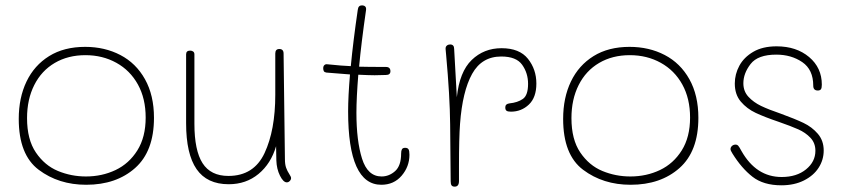

<svg xmlns="http://www.w3.org/2000/svg" viewBox="-20 -690 3166 717"><path d="M50 -246Q50 -325 79 -385.5Q108 -446 163.5 -480.5Q219 -515 298 -515Q371 -515 429.5 -484.5Q488 -454 521.5 -394Q555 -334 555 -250Q555 -125 484.5 -62.5Q414 0 302 0Q199 0 124.5 -56Q50 -112 50 -246ZM524 -251Q524 -322 495 -374.5Q466 -427 414.5 -455.5Q363 -484 299 -484Q234 -484 184.5 -455Q135 -426 108 -372.5Q81 -319 81 -249Q81 -169 114 -120.5Q147 -72 196.5 -51.5Q246 -31 301 -31Q361 -31 411.5 -55Q462 -79 493 -128.5Q524 -178 524 -251Z M1067 -25Q1067 -19 1062 -14Q1057 -9 1051 -9Q1038 -9 1025.5 -34Q1013 -59 1012 -91L1011 -144Q992 -79 945.5 -40.5Q899 -2 834 -2Q753 -2 714 -58.5Q675 -115 675 -230V-487Q675 -501 690 -501Q697 -501 701.5 -497.5Q706 -494 706 -487V-228Q706 -128 736.5 -80.5Q767 -33 833 -33Q928 -33 968 -118.5Q1008 -204 1008 -336V-490Q1008 -507 1023 -507Q1039 -507 1039 -490L1044 -96Q1044 -76 1048.5 -63.5Q1053 -51 1060 -40.5Q1067 -30 1067 -25Z M1509 -112Q1509 -68 1480 -34Q1451 0 1404 0Q1280 0 1280 -274Q1280 -330 1287 -412Q1230 -416 1199 -419Q1192 -420 1189.5 -424Q1187 -428 1187 -435Q1187 -443 1191.5 -447Q1196 -451 1202 -450Q1260 -444 1290 -443Q1299 -537 1316 -653Q1317 -662 1321 -666Q1325 -670 1332 -670Q1339 -670 1343.5 -666Q1348 -662 1347 -653Q1329 -528 1321 -441Q1353 -440 1421 -440Q1438 -440 1438 -424Q1438 -410 1421 -410L1379 -409Q1360 -409 1318 -411Q1311 -324 1311 -269Q1311 -164 1332 -97.5Q1353 -31 1405 -31Q1433 -31 1455.5 -51Q1478 -71 1478 -117Q1478 -127 1481 -132.5Q1484 -138 1493 -138Q1502 -138 1505.5 -132.5Q1509 -127 1509 -112Z M1983 -378Q1983 -326 1955 -299.5Q1927 -273 1888 -273Q1876 -273 1871.5 -276.5Q1867 -280 1867 -288Q1867 -296 1871 -299.5Q1875 -303 1883 -304Q1913 -307 1932.5 -320.5Q1952 -334 1952 -377Q1952 -417 1930 -448Q1908 -479 1852 -479Q1779 -479 1743 -414Q1707 -349 1698 -228Q1694 -174 1694 -70V-14Q1694 7 1678 7Q1670 7 1666.5 2.5Q1663 -2 1663 -13L1661 -226Q1660 -331 1646 -485L1644 -507V-509Q1644 -516 1649 -520Q1654 -524 1661 -524Q1676 -524 1676 -507L1686 -327Q1696 -422 1741.5 -466Q1787 -510 1853 -510Q1920 -510 1951.5 -470.5Q1983 -431 1983 -378Z M2083 -246Q2083 -325 2112 -385.5Q2141 -446 2196.5 -480.5Q2252 -515 2331 -515Q2404 -515 2462.5 -484.5Q2521 -454 2554.5 -394Q2588 -334 2588 -250Q2588 -125 2517.5 -62.5Q2447 0 2335 0Q2232 0 2157.5 -56Q2083 -112 2083 -246ZM2557 -251Q2557 -322 2528 -374.5Q2499 -427 2447.5 -455.5Q2396 -484 2332 -484Q2267 -484 2217.5 -455Q2168 -426 2141 -372.5Q2114 -319 2114 -249Q2114 -169 2147 -120.5Q2180 -72 2229.5 -51.5Q2279 -31 2334 -31Q2394 -31 2444.5 -55Q2495 -79 2526 -128.5Q2557 -178 2557 -251Z M2715 -117Q2708 -128 2708 -133Q2708 -140 2713.5 -145Q2719 -150 2727 -150Q2733 -150 2737 -145.5Q2741 -141 2749 -126Q2804 -29 2899 -29Q2955 -29 2990 -57.5Q3025 -86 3025 -127Q3025 -156 3006.5 -175.5Q2988 -195 2961 -207Q2934 -219 2888 -235Q2835 -253 2802 -268.5Q2769 -284 2746.5 -310.5Q2724 -337 2724 -378Q2724 -413 2741 -444.5Q2758 -476 2793 -496.5Q2828 -517 2880 -517Q2954 -517 3001.5 -477Q3049 -437 3049 -374Q3049 -361 3045.5 -356.5Q3042 -352 3034 -352Q3017 -352 3017 -370Q3017 -430 2976 -458Q2935 -486 2879 -486Q2810 -486 2783 -451Q2756 -416 2756 -379Q2756 -349 2775 -328.5Q2794 -308 2822 -294.5Q2850 -281 2897 -265Q2949 -246 2980.5 -231Q3012 -216 3034 -190.5Q3056 -165 3056 -128Q3056 -93 3037 -63.5Q3018 -34 2982 -16Q2946 2 2898 2Q2831 2 2790 -30Q2749 -62 2715 -117Z"/></svg>

Font: Mali ExtraLight
Style: Regular
Weight: 275
Version: Version 1.000; ttfautohint (v1.6)